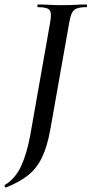

<svg xmlns="http://www.w3.org/2000/svg" viewBox="-50 -645 409 858"><path d="M-23 193Q-25 194 -28 189Q-31 184 -29 182Q18 154 44 98Q70 42 85 -40L174 -544Q182 -587 171.5 -600Q161 -613 120 -613Q117 -613 117 -619Q117 -625 120 -625Q142 -625 169 -623.5Q196 -622 226 -622Q261 -622 288 -623.5Q315 -625 336 -625Q339 -625 339 -619Q339 -613 336 -613Q308 -613 293 -607Q278 -601 271 -586Q264 -571 259 -542L175 -67Q161 11 137 60Q113 109 74.5 139Q36 169 -23 193Z"/></svg>

Font: Cormorant Garamond Light SemiBold
Style: Italic
Weight: 600
Italic angle: -10°
Version: Version 4.001